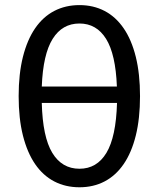

<svg xmlns="http://www.w3.org/2000/svg" viewBox="-20 -746 638 772"><path d="M299.5 -725.5Q355.5 -725.5 400.5 -702Q445.5 -678.5 477.2 -632.2Q509 -586 526 -517.5Q543 -449 543 -359.5Q543 -269.5 526 -201Q509 -132.5 477.2 -86.2Q445.5 -40 400.5 -16.5Q355.5 7 299.5 7Q243.5 7 198.2 -16.5Q153 -40 121.2 -86.2Q89.5 -132.5 72.2 -201Q55 -269.5 55 -359.5Q55 -449 72.2 -517.5Q89.5 -586 121.2 -632.2Q153 -678.5 198.2 -702Q243.5 -725.5 299.5 -725.5ZM299.5 -67.5Q369.5 -67.5 408 -131.5Q446.5 -195.5 450.5 -332H148Q151.5 -195.5 190.2 -131.5Q229 -67.5 299.5 -67.5ZM299.5 -651.5Q230.5 -651.5 191.8 -589.8Q153 -528 148 -398H450Q445 -528 406.5 -589.8Q368 -651.5 299.5 -651.5Z"/></svg>

Font: Lato Medium
Style: Regular
Weight: 500
Designer: Lukasz Dziedzic
Foundry: tyPoland Lukasz Dziedzic
Version: Version 2.006; 2014-01-15